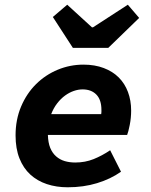

<svg xmlns="http://www.w3.org/2000/svg" viewBox="-20 -782 640 814"><path d="M267 12Q219 12 178.5 -1.5Q138 -15 108.5 -42Q79 -69 62.5 -110.5Q46 -152 46 -208Q46 -275 69.5 -330.5Q93 -386 133 -425.5Q173 -465 225 -486.5Q277 -508 334 -508Q382 -508 420 -493.5Q458 -479 483.5 -453.5Q509 -428 522.5 -392Q536 -356 536 -313Q536 -282 530 -252Q524 -222 519 -210H183Q184 -177 193 -155Q202 -133 218 -119Q234 -105 254.5 -99Q275 -93 299 -93Q341 -93 377 -107.5Q413 -122 447 -145L493 -54Q449 -23 391.5 -5.5Q334 12 267 12ZM330 -403Q312 -403 293 -396.5Q274 -390 256 -377Q238 -364 222.5 -344Q207 -324 197 -298H409Q410 -303 410 -307Q410 -311 410 -316Q410 -359 388.5 -381Q367 -403 330 -403ZM289 -579 204 -710 265 -762 370 -666H374L522 -762L570 -706L439 -579Z"/></svg>

Font: Source Code Pro
Style: Bold Italic
Weight: 700
Italic angle: -11°
Monospace: yes
Designer: Paul D. Hunt, Teo Tuominen
Foundry: Adobe Systems Incorporated
Version: Version 1.050;PS 1.000;hotconv 16.6.51;makeotf.lib2.5.65220